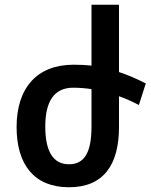

<svg xmlns="http://www.w3.org/2000/svg" viewBox="-20 -780 635 810"><path d="M482 -244V-374C511 -364 539 -351 566 -337L595 -428C556 -448 519 -464 482 -476V-760H366V-503C341 -506 315 -507 290 -507C137 -507 50 -410 50 -244C50 -86 124 10 271 10C417 10 482 -85 482 -244ZM289 -410C314 -410 340 -408 366 -404V-247C366 -143 340 -87 271 -87C202 -87 171 -145 171 -246C171 -352 208 -410 289 -410Z"/></svg>

Font: Noto Sans Armenian SemiCondensed SemiBold
Style: Regular
Weight: 600
Width: 4
Designer: Monotype Design Team
Foundry: Monotype Imaging Inc.
Version: Version 2.008